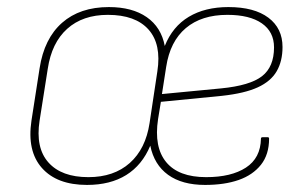

<svg xmlns="http://www.w3.org/2000/svg" viewBox="-20 -511 872 543"><path d="M226 12Q141 12 98.5 -36Q56 -84 69 -170L92 -318Q105 -402 155.5 -446.5Q206 -491 288 -491Q354 -491 395 -462.5Q436 -434 446 -381Q468 -436 514 -463.5Q560 -491 626 -491Q699 -491 739 -461Q779 -431 779 -378Q779 -338 762.5 -309.5Q746 -281 709 -264Q672 -247 608 -240L435 -223L427 -174Q415 -95 450 -52.5Q485 -10 563 -10Q634 -10 675.5 -37Q717 -64 718 -119Q718 -123 723 -123H737Q741 -123 741 -119Q741 -74 718 -45Q695 -16 655 -2Q615 12 560 12Q495 12 455.5 -16.5Q416 -45 405 -99Q382 -44 337 -16Q292 12 226 12ZM230 -10Q302 -10 347 -50Q392 -90 403 -163L425 -309Q437 -386 400 -427.5Q363 -469 285 -469Q214 -469 170 -429.5Q126 -390 115 -316L92 -170Q80 -93 117 -51.5Q154 -10 230 -10ZM438 -245 605 -261Q687 -269 721 -295.5Q755 -322 755 -377Q755 -421 720.5 -445Q686 -469 623 -469Q550 -469 505.5 -431.5Q461 -394 450 -322Z"/></svg>

Font: Sofia Sans Thin
Style: Italic
Weight: 250
Italic angle: -9°
Version: Version 4.100-B